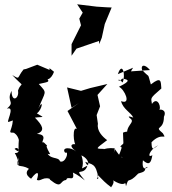

<svg xmlns="http://www.w3.org/2000/svg" viewBox="-20 -838 803 896"><path d="M40 -276C36 -224 9 -216 52 -219C9 -223 56 -232 68 -185C63 -134 75 -121 48 -143C65 -160 80 -121 49 -124C86 -58 47 -49 68 -104C54 -43 72 -77 115 -50C78 -17 155 10 125 -4C160 -49 162 -29 152 1C169 13 184 -21 224 2C232 -11 203 -11 214 1C272 48 257 4 289 2C294 -23 333 19 319 -38C293 -34 313 -48 376 4C318 -65 371 -11 388 -65C338 -41 382 -48 360 -113C407 -91 393 -45 378 -83C408 -69 428 -79 439 -6C419 9 451 -31 437 -12C428 -39 448 -1 499 36C486 48 530 7 498 -3C574 49 561 -7 568 31C583 -19 575 26 625 -28C658 -37 656 -41 659 -55C690 -74 637 -18 647 -90C676 -64 685 -77 691 -114C665 -97 676 -139 718 -160C695 -143 688 -133 687 -174C736 -225 761 -180 740 -216C695 -254 745 -225 745 -293C761 -327 725 -331 719 -323C738 -326 717 -394 689 -353C686 -382 675 -375 733 -425C730 -456 735 -484 684 -444C666 -506 682 -468 643 -512C636 -534 654 -542 680 -511L591 -505L601 -522L530 -492C551 -555 568 -486 552 -453C525 -485 528 -445 550 -471C582 -467 591 -460 535 -433C561 -422 595 -347 545 -366C554 -328 592 -313 602 -289C602 -289 567 -303 587 -286C616 -266 560 -253 576 -201C592 -203 593 -235 554 -219C555 -150 562 -178 540 -153C552 -156 550 -148 527 -95C557 -128 565 -69 517 -141C489 -71 517 -132 515 -146C461 -152 434 -124 466 -143C423 -144 425 -142 480 -184C458 -200 431 -228 437 -260L431 -301L447 -342L435 -395L481 -446L401 -427L358 -414L293 -430L314 -335L348 -357L295 -320L339 -236C317 -252 322 -166 336 -157C345 -171 281 -171 336 -131C308 -154 265 -150 284 -125C305 -136 286 -74 260 -85C253 -109 212 -90 197 -131C173 -133 207 -115 214 -119C176 -185 221 -138 184 -174C162 -167 212 -210 152 -213C194 -228 177 -254 143 -289C183 -295 192 -285 152 -309C179 -328 183 -382 159 -331C192 -416 203 -400 161 -446C211 -458 221 -452 180 -491C193 -451 220 -469 232 -503C199 -532 211 -515 219 -497L213 -511L154 -536L93 -513C91 -497 125 -523 90 -514C57 -474 76 -465 37 -488C101 -419 80 -464 64 -415C71 -379 34 -356 34 -414C7 -361 54 -366 12 -331C56 -345 1 -257 23 -270ZM366 -779 350 -751 358 -720 314 -632V-578L337 -611L442 -647L443 -632L455 -662L469 -726L501 -803L477 -804L431 -807L340 -818Z"/></svg>

Font: Asimov Aggro
Style: Condensed
Weight: 500
Designer: Google
Version: Version 2.000980; 2014